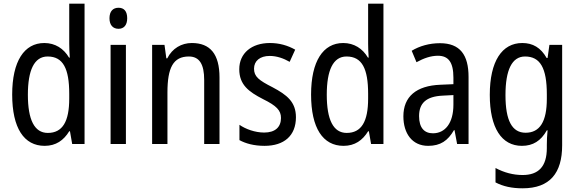

<svg xmlns="http://www.w3.org/2000/svg" viewBox="-20 -780 3135 1040"><path d="M222 10C283 10 325 -20 355 -69H359L371 0H438V-760H355V-543C355 -523 356 -494 358 -468H354C325 -517 279 -547 220 -547C111 -547 46 -448 46 -268C46 -86 110 10 222 10ZM239 -60C166 -60 131 -132 131 -267C131 -399 165 -474 238 -474C322 -474 355 -408 355 -272V-246C355 -122 319 -60 239 -60Z M622 -738C592 -738 573 -719 573 -681C573 -644 592 -624 622 -624C651 -624 669 -644 669 -681C669 -719 652 -738 622 -738ZM662 -537H579V0H662Z M1019 -547C963 -547 913 -518 886 -464H881L871 -537H804V0H887V-279C887 -413 918 -474 1003 -474C1061 -474 1086 -431 1086 -347V0H1169V-360C1169 -488 1118 -547 1019 -547Z M1583 -145C1583 -228 1534 -266 1457 -307C1382 -345 1356 -365 1356 -408C1356 -450 1388 -477 1441 -477C1479 -477 1516 -464 1549 -445L1579 -511C1538 -534 1493 -547 1442 -547C1343 -547 1276 -492 1276 -405C1276 -321 1327 -283 1405 -243C1478 -207 1502 -182 1502 -141C1502 -92 1471 -62 1411 -62C1361 -62 1310 -81 1277 -104V-21C1310 -3 1355 10 1413 10C1519 10 1583 -45 1583 -145Z M1841 10C1902 10 1944 -20 1974 -69H1978L1990 0H2057V-760H1974V-543C1974 -523 1975 -494 1977 -468H1973C1944 -517 1898 -547 1839 -547C1730 -547 1665 -448 1665 -268C1665 -86 1729 10 1841 10ZM1858 -60C1785 -60 1750 -132 1750 -267C1750 -399 1784 -474 1857 -474C1941 -474 1974 -408 1974 -272V-246C1974 -122 1938 -60 1858 -60Z M2363 -546C2306 -546 2253 -531 2210 -505L2236 -443C2276 -465 2314 -478 2352 -478C2409 -478 2436 -443 2436 -359V-324L2366 -321C2234 -316 2165 -256 2165 -150C2165 -58 2212 10 2299 10C2366 10 2406 -18 2439 -75H2442L2456 0H2518V-363C2518 -483 2472 -546 2363 -546ZM2379 -262 2436 -265V-213C2436 -113 2391 -58 2325 -58C2279 -58 2250 -87 2250 -151C2250 -220 2287 -258 2379 -262Z M2809 -547C2699 -547 2633 -448 2633 -266C2633 -87 2697 10 2807 10C2867 10 2910 -17 2942 -74H2946C2943 -48 2942 -15 2942 5V22C2942 123 2896 168 2811 168C2760 168 2711 155 2664 130V208C2706 230 2753 240 2811 240C2959 240 3025 157 3025 7V-537H2956L2946 -466H2941C2909 -522 2866 -547 2809 -547ZM2824 -474C2906 -474 2942 -412 2942 -269V-245C2942 -121 2904 -61 2827 -61C2754 -61 2718 -126 2718 -265C2718 -401 2753 -474 2824 -474Z"/></svg>

Font: Noto Sans Bengali Condensed
Style: Regular
Weight: 400
Width: 3
Designer: Jelle Bosma - Monotype Design Team
Foundry: Monotype Imaging Inc.
Version: Version 2.003